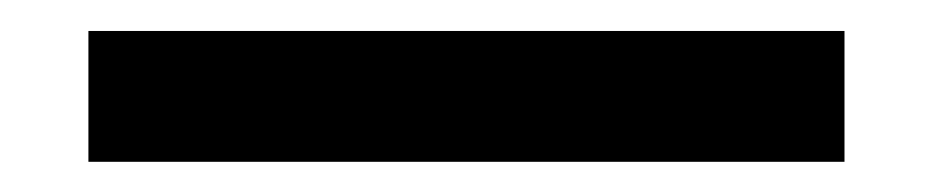

<svg xmlns="http://www.w3.org/2000/svg" viewBox="-20 42 602 124"><path d="M37.1 146.5V62H525.4V146.5Z"/></svg>

Font: Reddit Mono
Style: Bold
Weight: 700
Designer: Stephen Hutchings
Foundry: Reddit
Version: Version 1.009